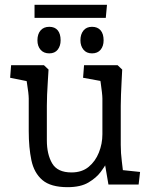

<svg xmlns="http://www.w3.org/2000/svg" viewBox="-20 -764 621 795"><path d="M260 11Q190 11 155.5 -18.5Q121 -48 110 -100.5Q99 -153 99 -221V-356Q99 -365 97 -382.5Q95 -400 91.5 -421Q88 -442 85 -459L121 -422L22 -442L26 -494H162L181 -476Q180 -455 178 -427Q176 -399 175 -372Q174 -345 174 -326V-183Q174 -125 196 -87.5Q218 -50 276 -50Q319 -50 347 -73Q375 -96 389.5 -132.5Q404 -169 404 -208V-356Q404 -365 402 -382.5Q400 -400 397 -421Q394 -442 391 -459L428 -423L324 -442L328 -494H467L486 -476Q485 -455 483.5 -427Q482 -399 481 -372Q480 -345 480 -326V-164Q480 -130 484.5 -95.5Q489 -61 492 -26L456 -63L560 -52L554 0H429L410 -111L420 -87Q414 -75 396.5 -51.5Q379 -28 346.5 -8.5Q314 11 260 11ZM361 -543Q338 -543 325.5 -558.5Q313 -574 313 -597Q313 -622 325.5 -637.5Q338 -653 361 -653Q384 -653 396.5 -638.5Q409 -624 409 -597Q409 -573 396.5 -558Q384 -543 361 -543ZM184 -543Q161 -543 148 -558Q135 -573 135 -597Q135 -623 148 -638Q161 -653 184 -653Q207 -653 219 -638.5Q231 -624 231 -597Q231 -574 219 -558.5Q207 -543 184 -543ZM123 -690V-744H423L418 -690Z"/></svg>

Font: Andada Pro
Style: Regular
Weight: 400
Designer: Carolina Giovagnoli
Foundry: Huerta Tipografica
Version: Version 3.003